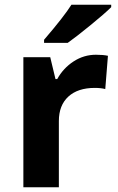

<svg xmlns="http://www.w3.org/2000/svg" viewBox="-20 -786 494 806"><path d="M382.8 -556.2Q413.1 -556.2 433.1 -551.8L421.9 -412.1Q403.8 -417 377.9 -417Q306.6 -417 266.8 -380.4Q227.1 -343.8 227.1 -277.8V0H78.1V-545.9H190.9L212.9 -454.1H220.2Q245.6 -500 288.8 -528.1Q332 -556.2 382.8 -556.2ZM165 -606V-619.1Q249 -716.8 279.8 -766.1H446.8V-755.9Q421.4 -730.5 360.1 -680.4Q298.8 -630.4 264.2 -606Z"/></svg>

Font: Zoram GWebM
Style: Bold
Weight: 700
Foundry: Ascender Corporation
Version: Version 1.000